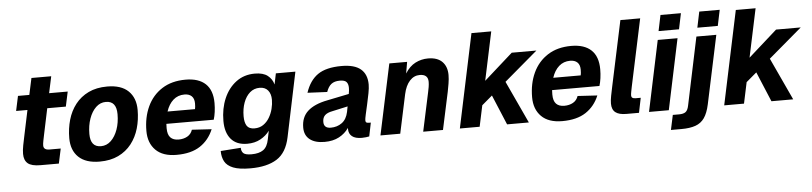

<svg xmlns="http://www.w3.org/2000/svg" viewBox="-49 -1005 6129 1450"><g transform="rotate(-5 3016.0 -280.0)"><path d="M222 0Q154 0 126 -24Q98 -48 98 -96Q98 -125 105 -161Q112 -197 120 -234L160 -424H74L98 -536H184L211 -662H361L334 -536H475L451 -424H310L269 -229Q264 -205 259.5 -182.5Q255 -160 255 -146Q255 -112 300 -112H385L361 0Z M670 12Q565 12 510.5 -40Q456 -92 456 -184Q456 -257 475 -323Q494 -389 533.5 -439.5Q573 -490 633 -519Q693 -548 775 -548Q881 -548 935 -495.5Q989 -443 989 -352Q989 -278 970 -212.5Q951 -147 911.5 -96.5Q872 -46 812 -17Q752 12 670 12ZM690 -103Q733 -103 765.5 -134Q798 -165 816.5 -217Q835 -269 835 -333Q835 -433 755 -433Q712 -433 679.5 -402Q647 -371 628.5 -318.5Q610 -266 610 -202Q610 -103 690 -103Z M1253 12Q1149 12 1095 -42Q1041 -96 1041 -187Q1041 -291 1079 -372.5Q1117 -454 1190.5 -501Q1264 -548 1369 -548Q1468 -548 1520 -499Q1572 -450 1572 -353Q1572 -319 1567.5 -286Q1563 -253 1555 -228H1196Q1195 -212 1195 -195Q1195 -146 1216.5 -124Q1238 -102 1278 -102Q1316 -102 1344.5 -118Q1373 -134 1384 -167L1533 -158Q1500 -78 1432 -33Q1364 12 1253 12ZM1351 -437Q1301 -437 1266 -406Q1231 -375 1213 -320H1421Q1423 -328 1424 -338.5Q1425 -349 1425 -363Q1425 -400 1405.5 -418.5Q1386 -437 1351 -437Z M1800 162Q1715 162 1669 143.5Q1623 125 1605 91.5Q1587 58 1587 12L1740 1Q1740 28 1755.5 42.5Q1771 57 1817 57Q1874 57 1906 34.5Q1938 12 1949 -45L1962 -109Q1935 -72 1892 -48.5Q1849 -25 1792 -25Q1711 -25 1669 -74.5Q1627 -124 1627 -212Q1627 -306 1659.5 -382Q1692 -458 1752 -503Q1812 -548 1894 -548Q1957 -548 1991 -521.5Q2025 -495 2036 -453L2053 -536H2201L2099 -48Q2075 68 2000.5 115Q1926 162 1800 162ZM1857 -136Q1895 -136 1923 -155Q1951 -174 1969.5 -205Q1988 -236 1997 -271.5Q2006 -307 2006 -340Q2006 -385 1984 -411.5Q1962 -438 1921 -438Q1878 -438 1847 -411Q1816 -384 1799 -337.5Q1782 -291 1782 -234Q1782 -187 1798.5 -161.5Q1815 -136 1857 -136Z M2559 -69Q2559 -74 2559 -78Q2531 -37 2485 -12.5Q2439 12 2375 12Q2303 12 2263 -19.5Q2223 -51 2223 -110Q2223 -189 2273.5 -234.5Q2324 -280 2422 -299L2588 -333Q2591 -347 2592 -359Q2593 -371 2593 -379Q2593 -408 2579.5 -423.5Q2566 -439 2529 -439Q2488 -439 2464.5 -420.5Q2441 -402 2427 -362L2278 -369Q2308 -460 2371 -504Q2434 -548 2552 -548Q2650 -548 2697 -508Q2744 -468 2744 -391Q2744 -365 2736.5 -325.5Q2729 -286 2719.5 -244Q2710 -202 2702.5 -168.5Q2695 -135 2695 -124Q2695 -111 2701.5 -107Q2708 -103 2720 -103H2735L2714 0Q2706 2 2689.5 4Q2673 6 2658 6Q2608 6 2583.5 -14Q2559 -34 2559 -69ZM2378 -139Q2378 -91 2431 -91Q2479 -91 2515 -117Q2551 -143 2563 -199Q2564 -207 2566.5 -217.5Q2569 -228 2571 -240L2453 -214Q2415 -207 2396.5 -189.5Q2378 -172 2378 -139Z M2799 0 2913 -536H3048L3033 -449Q3066 -502 3111 -525Q3156 -548 3207 -548Q3278 -548 3314.5 -511Q3351 -474 3351 -410Q3351 -380 3345 -344.5Q3339 -309 3334 -284L3273 0H3123L3186 -294Q3190 -312 3193.5 -332.5Q3197 -353 3197 -372Q3197 -429 3134 -429Q3090 -429 3058 -394Q3026 -359 3012 -295L2949 0Z M3401 0 3551 -710H3701L3623 -342L3841 -536H4028L3775 -321L3924 0H3759L3664 -227L3585 -160L3551 0Z M4177 12Q4073 12 4019 -42Q3965 -96 3965 -187Q3965 -291 4003 -372.5Q4041 -454 4114.5 -501Q4188 -548 4293 -548Q4392 -548 4444 -499Q4496 -450 4496 -353Q4496 -319 4491.5 -286Q4487 -253 4479 -228H4120Q4119 -212 4119 -195Q4119 -146 4140.5 -124Q4162 -102 4202 -102Q4240 -102 4268.5 -118Q4297 -134 4308 -167L4457 -158Q4424 -78 4356 -33Q4288 12 4177 12ZM4275 -437Q4225 -437 4190 -406Q4155 -375 4137 -320H4345Q4347 -328 4348 -338.5Q4349 -349 4349 -363Q4349 -400 4329.5 -418.5Q4310 -437 4275 -437Z M4663 0Q4608 0 4581 -21Q4554 -42 4554 -88Q4554 -113 4560.5 -146Q4567 -179 4574 -212L4680 -710H4830L4722 -202Q4718 -182 4714.5 -164Q4711 -146 4711 -135Q4711 -112 4742 -112H4782L4759 0Z M4835 0 4948 -536H5098L4985 0ZM4960 -602 4985 -722H5140L5115 -602Z M4988 150 5012 38H5060Q5093 38 5109.5 25.5Q5126 13 5133 -22L5241 -536H5392L5282 -18Q5268 47 5242.5 83.5Q5217 120 5174.5 135Q5132 150 5068 150ZM5254 -602 5279 -722H5434L5409 -602Z M5405 0 5555 -710H5705L5627 -342L5845 -536H6032L5779 -321L5928 0H5763L5668 -227L5589 -160L5555 0Z"/></g></svg>

Font: Geist
Style: Bold Italic
Weight: 700
Italic angle: -12°
Designer: Basement.studio, Andrés Briganti, Mateo Zaragoza
Foundry: Basement.studio, Vercel, Andrés Briganti, Guido Ferreyra, Mateo Zaragoza
Version: Version 1.500; ttfautohint (v1.8.4.7-5d5b)